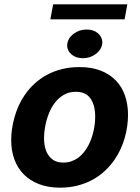

<svg xmlns="http://www.w3.org/2000/svg" viewBox="-20 -866 654 897"><path d="M562.1 -775.6H215.2L228.3 -845.9H574.9ZM367.2 -594.1Q335.2 -594.1 314.6 -611.2Q293.7 -628.9 293.7 -654.1Q295.1 -686.8 324.9 -708.8Q350.9 -728 384.6 -728Q417.6 -728 437.5 -710.6Q458.1 -693.2 458.1 -667.6Q456.7 -635.7 427.2 -613.6Q401.3 -594.1 367.2 -594.1ZM260.7 10.7Q205.3 10.7 162.6 -5.7Q120 -22 91.1 -51.3Q62.1 -80.6 47.2 -121.3Q32.3 -161.9 32.3 -210.9Q32.3 -263.1 47.6 -317.8Q55.4 -345.5 66.8 -371.1Q78.1 -396.7 94.1 -420.1Q114.3 -449.9 140.6 -474.4Q166.9 -498.9 199.2 -516.3Q231.5 -533.7 269.4 -543.1Q307.2 -552.6 350.1 -552.6Q406.6 -552.9 449.2 -536.6Q491.8 -520.2 520.6 -490.6Q549.4 -460.9 563.7 -419.9Q578.1 -378.9 578.1 -330.3Q578.1 -276.6 563 -222.7Q547.9 -168.7 516.7 -122.2Q496.4 -92.3 470.2 -67.8Q443.9 -43.3 411.8 -25.9Q379.6 -8.5 341.8 1.1Q304 10.7 260.7 10.7ZM275.9 -106.5Q296.2 -106.5 313.4 -112.4Q330.6 -118.3 345.2 -128.9Q359.7 -139.6 371.8 -154.7Q383.9 -169.7 393.5 -187.9Q401.3 -202.8 407.1 -219.5Q413 -236.2 416.9 -253.4Q420.8 -270.6 422.8 -288Q424.7 -305.4 424.7 -321.7Q424.7 -374.3 402.7 -405.9Q381 -437.1 334.9 -437.1Q304.3 -437.5 280 -424Q255.7 -410.5 237.6 -387.6Q219.5 -364.7 207.6 -334Q195.7 -303.3 190 -269.2Q185.7 -244 185.7 -221.6Q185.7 -158.4 217.3 -127.8Q238.6 -106.5 275.9 -106.5Z"/></svg>

Font: Linik Sans
Style: Bold Italic
Weight: 700
Italic angle: 9°
Designer: Fonts by Rasmus Andersson / Changes by Cristiano Sobral with parts from Marc Monis
Foundry: rsms
Version: Version 3.020; ttfautohint (v1.6)